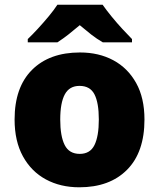

<svg xmlns="http://www.w3.org/2000/svg" viewBox="-20 -786 677 816"><path d="M594 -278Q594 -139 520 -64.5Q446 10 317 10Q237 10 175 -23.5Q113 -57 77.5 -121.5Q42 -186 42 -278Q42 -415 116 -489Q190 -563 320 -563Q400 -563 461.5 -530Q523 -497 558.5 -433.5Q594 -370 594 -278ZM236 -278Q236 -207 255 -169.5Q274 -132 319 -132Q363 -132 381.5 -169.5Q400 -207 400 -278Q400 -349 381.5 -385Q363 -421 318 -421Q275 -421 255.5 -385Q236 -349 236 -278ZM416 -766Q432 -743 454.5 -715.5Q477 -688 500.5 -662.5Q524 -637 541 -620V-606H417Q391 -621 368 -639Q345 -657 319 -679Q293 -657 271.5 -640Q250 -623 224 -606H98V-620Q117 -638 140.5 -663.5Q164 -689 186.5 -716Q209 -743 224 -766Z"/></svg>

Font: Noto Sans Georgian Black
Style: Regular
Weight: 900
Designer: Monotype Design Team, Akaki Razmadze
Foundry: Google LLC
Version: Version 2.005; ttfautohint (v1.8.4.7-5d5b)